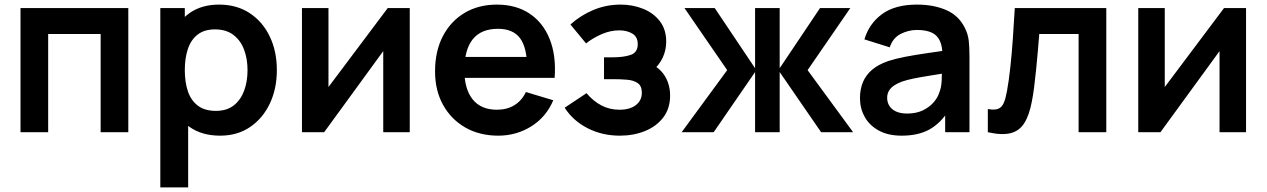

<svg xmlns="http://www.w3.org/2000/svg" viewBox="-20 -575 5509 835"><path d="M189.5 0H69.2V-540H538V0H417.7V-427.2H189.5Z M937.3 15Q858.3 15 805 -22.6Q751.7 -60.2 724.6 -124.7Q697.5 -189.2 697.5 -270.2Q697.5 -351.3 724.4 -415.8Q751.3 -480.2 803.7 -517.6Q856.1 -555 932.8 -555Q1009.5 -555 1065.9 -517.9Q1122.2 -480.8 1153.1 -416.5Q1184 -352.2 1184 -270.2Q1184 -189.2 1153.5 -124.6Q1122.9 -60.1 1067.5 -22.5Q1012.2 15 937.3 15ZM798.3 240H677.2V-540H783.7V-160.8H798.3ZM919 -92.8Q966.1 -92.8 996.5 -116.5Q1026.8 -140.2 1041.7 -180.4Q1056.5 -220.7 1056.5 -270.2Q1056.5 -319.2 1041.4 -359.3Q1026.2 -399.5 994.9 -423.3Q963.5 -447.2 914.8 -447.2Q868.9 -447.2 839.9 -424.9Q810.9 -402.7 797.3 -362.7Q783.7 -322.8 783.7 -270.2Q783.7 -217.8 797.2 -177.7Q810.8 -137.7 840.7 -115.3Q870.5 -92.8 919 -92.8Z M1666.3 -540H1762V0H1646.7V-352.7L1389.7 0H1293.2V-540H1408.5V-196.5Z M2147.3 15Q2065.4 15 2003.5 -20.5Q1941.6 -56.1 1906.8 -119Q1872 -182 1872 -264.2Q1872 -352.7 1906.1 -417.9Q1940.2 -483.2 2000.7 -519.1Q2061.2 -555 2140.7 -555Q2224.4 -555 2283.2 -515.8Q2341.9 -476.7 2370.5 -405.2Q2399.2 -333.7 2392.1 -236.3H2272.5V-280.3Q2272 -368.5 2241.5 -409.1Q2211 -449.7 2145.7 -449.7Q2071.8 -449.7 2035.6 -403.8Q1999.5 -358 1999.5 -270Q1999.5 -187.8 2035.6 -142.8Q2071.8 -97.8 2140.7 -97.8Q2185.2 -97.8 2217.3 -117.7Q2249.5 -137.5 2267 -174.8L2386.2 -139Q2355.2 -65.8 2290.4 -25.4Q2225.5 15 2147.3 15ZM2333.2 -236.3H1961.5V-327.5H2333.2Z M2675.8 15Q2598.8 15 2535.5 -17.4Q2472.2 -49.8 2435.7 -106.5L2530.7 -169.8Q2559.4 -135.7 2595 -116.8Q2630.5 -97.8 2674 -97.8Q2719.2 -97.8 2745.3 -117.9Q2771.3 -137.9 2771.3 -171.7Q2771.3 -200.9 2753.8 -213.3Q2736.3 -225.7 2707.8 -228.2Q2679.3 -230.7 2646.8 -230.7H2606.8V-325.8H2646.7Q2692.2 -325.8 2722.8 -336.3Q2753.5 -346.8 2753.5 -382.8Q2753.5 -415.4 2729.6 -429.2Q2705.7 -443 2673.5 -443Q2634.5 -443 2596.5 -426.4Q2558.4 -409.8 2528.7 -386.3L2460.7 -468.5Q2505.2 -508.5 2561 -531.8Q2616.8 -555 2679.3 -555Q2731.3 -555 2776.6 -536.9Q2821.8 -518.8 2849.6 -482.9Q2877.3 -447 2877.3 -393.8Q2877.3 -356.1 2861.3 -322.6Q2845.2 -289.1 2809.7 -258.8L2807.8 -298Q2835.4 -286.7 2854.8 -266.1Q2874.2 -245.5 2884.3 -218.1Q2894.3 -190.8 2894.3 -159.3Q2894.3 -103 2864.4 -64Q2834.5 -25.1 2784.8 -5Q2735.1 15 2675.8 15Z M3083.7 0H2944.5L3142.5 -270L2956.7 -540H3088.3L3263.8 -278.3V-540H3370.8V-278.3L3546.3 -540H3678L3492.2 -270L3690.2 0H3551L3370.8 -261.7V0H3263.8V-261.7Z M3901.2 15Q3842.3 15 3801.9 -7.2Q3761.4 -29.4 3740.7 -66.5Q3720 -103.5 3720 -148Q3720 -187.2 3733 -218.2Q3746.1 -249.2 3773.1 -272Q3800.2 -294.8 3842.8 -309.5Q3875.7 -320.2 3919.2 -328.5Q3962.8 -336.8 4014.1 -344.1Q4065.4 -351.4 4121.7 -359.8L4078.3 -335.7Q4078.8 -391.6 4053.4 -418.1Q4028 -444.7 3967.3 -444.7Q3931 -444.7 3897 -427.5Q3863.1 -410.4 3849.5 -369.2L3739.3 -403.7Q3759.4 -472 3815.8 -513.5Q3872.2 -555 3967.7 -555Q4039.8 -555 4094.3 -531.6Q4148.9 -508.2 4175.7 -454.5Q4190.2 -426.2 4193.2 -396.4Q4196.2 -366.7 4196.2 -331.3V0H4090.5V-117.2L4108 -97.8Q4071.5 -39.6 4022.7 -12.3Q3973.9 15 3901.2 15ZM3925 -81.2Q3966 -81.2 3994.9 -95.7Q4023.8 -110.2 4041.2 -131Q4058.5 -151.8 4064.3 -170.7Q4073.8 -193.7 4075.2 -223.4Q4076.7 -253.1 4076.7 -271.7L4113.7 -260.5Q4058.8 -251.8 4019.8 -245.4Q3980.8 -239.1 3952.9 -233.4Q3925.1 -227.7 3903.5 -220.5Q3882.8 -212.8 3868.2 -203Q3853.7 -193.1 3845.9 -180Q3838.2 -166.9 3838.2 -149.5Q3838.2 -129.8 3848 -114.3Q3857.9 -98.8 3877.2 -90Q3896.5 -81.2 3925 -81.2Z M4276 0V-100.8Q4305.7 -95.3 4321.6 -102.1Q4337.5 -108.8 4345.5 -127.9Q4353.6 -146.9 4359.3 -178.7Q4367.4 -223.1 4373.7 -281Q4380 -338.8 4384.7 -404.9Q4389.4 -470.9 4393.3 -540H4791.2V0H4670.8V-427.2H4499.7Q4497.2 -394.4 4493.7 -354.3Q4490.2 -314.2 4486.1 -273Q4482.1 -231.9 4477.3 -195.3Q4472.6 -158.8 4467.3 -132.7Q4456.2 -73.9 4434.8 -39.9Q4413.5 -5.8 4375.5 4Q4337.5 13.8 4276 0Z M5303.3 -540H5399V0H5283.7V-352.7L5026.7 0H4930.2V-540H5045.5V-196.5Z"/></svg>

Font: Manrope Variable Light
Style: Regular
Weight: 200
Designer: Mikhail Sharanda
Foundry: Mikhail Sharanda
Version: Version 4.505